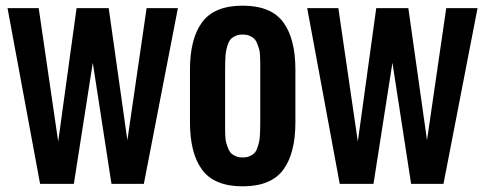

<svg xmlns="http://www.w3.org/2000/svg" viewBox="-20 -654 1726 683"><path d="M310.1 -430.7 242.7 0H122.6L6.8 -625H117.7L187 -150.4L252.4 -625H366.7L433.1 -155.3L501.5 -625H612.8L491.7 0H376.5Z M792.5 -501Q783.7 -478.5 782.2 -456.5Q780.8 -434.6 780.8 -406.2V-218.8Q780.3 -160.2 784.2 -147.5Q788.1 -134.8 792.5 -124Q796.9 -113.3 803.7 -107.4Q810.5 -101.6 820.3 -97.7Q830.1 -93.8 843.3 -93.8Q856.4 -93.8 866.2 -97.7Q876 -101.6 882.8 -107.4Q889.6 -113.3 894 -124Q902.8 -146.5 904.3 -168.5Q905.8 -190.4 905.8 -218.8V-406.2Q906.2 -464.8 902.3 -477.5Q898.4 -490.2 894 -501Q889.6 -511.7 882.8 -517.6Q876 -523.4 866.2 -527.3Q856.4 -531.2 843.3 -531.2Q830.1 -531.2 820.3 -527.3Q810.5 -523.4 803.7 -517.6Q796.9 -511.7 792.5 -501ZM655.8 -218.8V-406.2Q655.8 -516.6 699.2 -575.2Q742.7 -633.8 843.3 -633.8Q943.8 -633.8 987.3 -575.2Q1030.8 -516.6 1030.8 -406.2V-218.8Q1030.8 -108.4 987.3 -49.8Q943.8 8.8 843.3 8.8Q742.7 8.8 699.2 -49.8Q655.8 -108.4 655.8 -218.8Z M1376 -430.7 1308.6 0H1188.5L1072.8 -625H1183.6L1252.9 -150.4L1318.4 -625H1432.6L1499 -155.3L1567.4 -625H1678.7L1557.6 0H1442.4Z"/></svg>

Font: Oswald
Style: Book
Weight: 400
Designer: vernon adams
Foundry: vernon adams
Version: Version 1.000